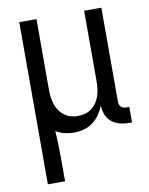

<svg xmlns="http://www.w3.org/2000/svg" viewBox="-83 -581 666 857"><g transform="rotate(-10 250.0 -152.5)"><path d="M64 215V-520H142V-200Q142 -183 144 -166.5Q146 -150 151 -134.5Q156 -119 165.5 -105Q175 -91 188 -81Q201 -71 217 -66.5Q233 -62 250 -62Q267 -62 283 -66.5Q299 -71 312 -81Q325 -91 334.5 -105Q344 -119 349 -134.5Q354 -150 356 -166.5Q358 -183 358 -200V-520H436V-93Q436 -87 438 -81Q440 -75 444.5 -70.5Q449 -66 455 -64Q461 -62 467 -62H482V8H467Q446 8 425.5 2.5Q405 -3 389 -16.5Q373 -30 365.5 -50Q358 -70 358 -91Q350 -70 337 -51Q324 -32 305.5 -18Q287 -4 264.5 2Q242 8 220 8Q198 8 177 3Q156 -2 138 -14Q140 16 141 46.5Q142 77 142 107V215Z"/></g></svg>

Font: Zed Sans
Style: Regular
Weight: 400
Designer: Belleve Invis
Foundry: Belleve Invis
Version: Version 1.0.0; ttfautohint (v1.8.4)